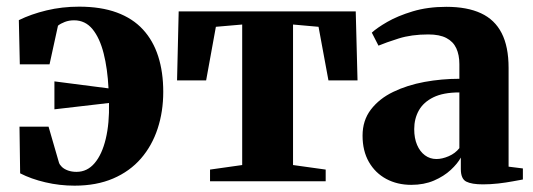

<svg xmlns="http://www.w3.org/2000/svg" viewBox="-20 -558 1642 591"><path d="M209.5 13.5Q163.5 13.5 119.8 3.2Q76 -7 42 -24.5L40 -168H129.5L161.5 -57.5Q163.5 -51 170.5 -44.2Q177.5 -37.5 189.2 -33.2Q201 -29 215.5 -29Q248.5 -29 271.2 -55.8Q294 -82.5 305.5 -130.5Q317 -178.5 315.5 -241L147.5 -221.5V-307.5L314 -286Q311 -346.5 299 -393.8Q287 -441 264.8 -468.2Q242.5 -495.5 208 -495.5Q192.5 -495.5 179.5 -490.5Q166.5 -485.5 158.5 -479L132.5 -360H41L38 -496Q75.5 -514.5 123.2 -526Q171 -537.5 223.5 -537.5Q290.5 -537.5 339.5 -519.5Q388.5 -501.5 420 -467.2Q451.5 -433 467 -384.5Q482.5 -336 482.5 -275.5Q482.5 -214.5 465.2 -162Q448 -109.5 413.8 -70Q379.5 -30.5 328.2 -8.5Q277 13.5 209.5 13.5Z M626.5 0V-36L725.5 -50V-482.5L644.5 -475.5L614.5 -310.5H525L530 -523H1075L1080.5 -310.5H991L960.5 -475.5L882 -482.5V-50L982.5 -36V0Z M1246 11Q1203 11 1169 -7.2Q1135 -25.5 1115.5 -59.5Q1096 -93.5 1096 -140.5Q1096 -187.5 1121.8 -221Q1147.5 -254.5 1190.5 -275.2Q1233.5 -296 1286.5 -305.8Q1339.5 -315.5 1394 -315.5V-360.5Q1394 -389 1384.5 -409.5Q1375 -430 1354 -441Q1333 -452 1298.5 -452Q1246.5 -452 1207 -439.5Q1167.5 -427 1145 -417.5L1124.5 -457.5Q1140 -472 1172 -490.5Q1204 -509 1250.2 -523Q1296.5 -537 1354 -537Q1418 -537 1460.5 -517.2Q1503 -497.5 1524.2 -456Q1545.5 -414.5 1545.5 -349V-45L1589.5 -39.5V-5.5Q1578.5 -3.5 1558.2 0.2Q1538 4 1513.8 6.8Q1489.5 9.5 1466.5 9.5Q1432 9.5 1415.2 1Q1398.5 -7.5 1398.5 -37.5V-73Q1388.5 -54.5 1367.5 -35Q1346.5 -15.5 1315.8 -2.2Q1285 11 1246 11ZM1323.5 -68.5Q1341 -68.5 1361.2 -77.2Q1381.5 -86 1394 -102V-273.5Q1344.5 -273.5 1314 -258.5Q1283.5 -243.5 1269.2 -218Q1255 -192.5 1255 -160.5Q1255 -132.5 1263.8 -112Q1272.5 -91.5 1288 -80Q1303.5 -68.5 1323.5 -68.5Z"/></svg>

Font: Merriweather 96pt ExtraBold
Style: Regular
Weight: 800
Version: Version 2.100